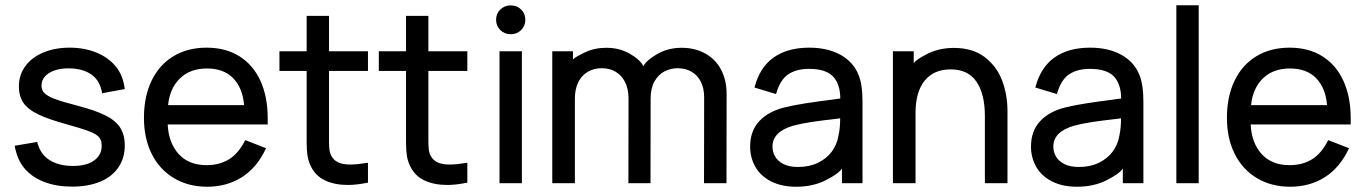

<svg xmlns="http://www.w3.org/2000/svg" viewBox="-20 -691 5220 734"><path d="M255.4 22.5Q196.8 22.5 150.6 5.1Q104.5 -12.2 75.2 -45.4Q45.9 -78.6 36.1 -133.8L122.1 -148.4Q133.8 -101.1 169.7 -78.9Q205.6 -56.6 259.3 -56.6Q311 -56.6 339.8 -77.4Q368.7 -98.1 368.7 -133.8Q368.7 -153.8 359.6 -165.5Q350.6 -177.2 323 -188.2Q295.4 -199.2 231.4 -216.8Q164.1 -235.4 125.2 -254.2Q86.4 -272.9 69.3 -298.3Q52.2 -323.7 52.2 -360.8Q52.2 -404.8 77.1 -438.5Q102.1 -472.2 146.2 -490.5Q190.4 -508.8 246.6 -508.8Q302.7 -508.8 348.6 -490Q394.5 -471.2 422.6 -437Q450.7 -402.8 457 -350.6L370.6 -334.5Q362.3 -383.8 328.6 -406.7Q294.9 -429.7 241.2 -429.7Q210.4 -429.7 187 -421.1Q163.6 -412.6 151.1 -397.7Q138.7 -382.8 138.7 -363.8Q138.7 -347.2 148.9 -335.9Q159.2 -324.7 187.7 -313.5Q216.3 -302.2 273.9 -287.6Q343.3 -269.5 382.6 -250Q421.9 -230.5 439.5 -202.9Q457 -175.3 457 -134.3Q457 -86.9 432.6 -51Q408.2 -15.1 362.5 3.7Q316.9 22.5 255.4 22.5Z M772.5 22.9Q699.7 22.9 644.5 -10.3Q589.4 -43.5 559.8 -103Q530.3 -162.6 530.3 -240.7Q530.3 -321.3 559.3 -382.1Q588.4 -442.9 642.6 -475.8Q696.8 -508.8 770 -508.8Q842.8 -508.8 895.3 -475.8Q947.8 -442.9 975.6 -382.1Q1003.4 -321.3 1003.4 -238.8V-215.3H621.1Q624.5 -144.5 663.1 -102.1Q701.7 -59.6 770 -59.6Q818.8 -59.6 855.5 -82Q892.1 -104.5 917.5 -155.3L997.1 -124.5Q962.9 -50.3 904.8 -13.7Q846.7 22.9 772.5 22.9ZM913.1 -289.1Q907.7 -354.5 871.6 -391.8Q835.4 -429.2 771.5 -429.2Q706.5 -429.2 667.7 -391.1Q628.9 -353 622.6 -289.1Z M1310.1 16.1Q1260.7 16.1 1223.9 -0.7Q1187 -17.6 1168.9 -54.2Q1158.7 -74.7 1155.5 -95.9Q1152.3 -117.2 1152.3 -147.9V-419.9H1048.3V-495.1H1152.3V-630.4H1237.8V-495.1H1386.7V-419.9H1237.8V-151.9Q1237.8 -130.4 1239.5 -117.7Q1241.2 -105 1246.6 -95.2Q1256.3 -77.6 1273.9 -69.8Q1291.5 -62 1319.8 -62Q1344.7 -62 1386.7 -68.8V7.3Q1342.3 16.1 1310.1 16.1Z M1689.9 16.1Q1640.6 16.1 1603.8 -0.7Q1566.9 -17.6 1548.8 -54.2Q1538.6 -74.7 1535.4 -95.9Q1532.2 -117.2 1532.2 -147.9V-419.9H1428.2V-495.1H1532.2V-630.4H1617.7V-495.1H1766.6V-419.9H1617.7V-151.9Q1617.7 -130.4 1619.4 -117.7Q1621.1 -105 1626.5 -95.2Q1636.2 -77.6 1653.8 -69.8Q1671.4 -62 1699.7 -62Q1724.6 -62 1766.6 -68.8V7.3Q1722.2 16.1 1689.9 16.1Z M1932.6 -560.1Q1908.7 -560.1 1892.6 -576.2Q1876.5 -592.3 1876.5 -615.2Q1876.5 -639.2 1892.8 -654.8Q1909.2 -670.4 1932.6 -670.4Q1956.5 -670.4 1972.4 -654.5Q1988.3 -638.7 1988.3 -615.2Q1988.3 -592.3 1972.4 -576.2Q1956.5 -560.1 1932.6 -560.1ZM1975.1 9.3H1889.6V-495.1H1975.1Z M2757.3 9.3H2671.4L2671.9 -318.8Q2671.9 -354 2658.9 -379.2Q2646 -404.3 2623 -417.2Q2600.1 -430.2 2570.8 -430.2Q2543.9 -430.2 2520.5 -418.2Q2497.1 -406.2 2482.2 -380.1Q2467.3 -354 2467.3 -314L2466.8 9.3H2382.3L2382.8 -314.5Q2382.8 -351.1 2369.6 -377.2Q2356.4 -403.3 2333.5 -416.7Q2310.5 -430.2 2280.3 -430.2Q2250 -430.2 2226.6 -416.3Q2203.1 -402.3 2190.4 -376Q2177.7 -349.6 2177.7 -314V9.3H2091.3V-495.1H2170.4V-463.4Q2177.2 -472.2 2214.8 -490.2Q2252.4 -508.3 2297.4 -508.3Q2348.1 -508.3 2387.7 -485.6Q2427.2 -462.9 2439.5 -438Q2452.6 -461.9 2493.7 -485.1Q2534.7 -508.3 2585.9 -508.3Q2637.2 -508.3 2676.5 -486.3Q2715.8 -464.4 2736.8 -424.3Q2757.8 -384.3 2757.8 -332Z M3023.4 22.9Q2967.8 22.9 2927.7 2.4Q2887.7 -18.1 2867.7 -53.2Q2847.7 -88.4 2847.7 -130.4Q2847.7 -190.4 2882.6 -227.8Q2917.5 -265.1 2979 -280.3Q3014.6 -289.1 3058.8 -295.9Q3103 -302.7 3160.6 -310.1L3192.4 -314.5Q3191.9 -370.6 3164.1 -399.2Q3136.2 -427.7 3072.8 -427.7Q3024.4 -427.7 2993.2 -406.7Q2961.9 -385.7 2946.8 -331.5L2864.3 -356.4Q2884.3 -433.6 2937.5 -471.2Q2990.7 -508.8 3073.7 -508.8Q3142.6 -508.8 3191.9 -482.2Q3241.2 -455.6 3261.7 -405.8Q3277.3 -368.7 3277.3 -301.8V9.3H3198.7V-46.9Q3186.5 -27.3 3137.2 -2.2Q3087.9 22.9 3023.4 22.9ZM3030.8 -52.7Q3073.7 -52.7 3106.4 -68.4Q3139.2 -84 3159.4 -110.8Q3179.7 -137.7 3185.5 -172.9Q3191.9 -200.7 3191.9 -238.8Q3185.5 -237.8 3177.7 -236.8Q3116.7 -230 3078.9 -224.1Q3041 -218.3 3010.7 -210Q2933.1 -187 2933.1 -130.4Q2933.1 -110.4 2943.1 -92.8Q2953.1 -75.2 2974.9 -64Q2996.6 -52.7 3030.8 -52.7Z M3831.5 9.3H3745.1V-248Q3745.1 -331.5 3712.9 -378.7Q3680.7 -425.8 3614.3 -425.8Q3549.8 -425.8 3514.9 -382.6Q3480 -339.4 3480 -259.3V9.3H3393.6V-495.1H3473.1V-449.7Q3483.4 -464.4 3527.3 -486.1Q3571.3 -507.8 3626.5 -507.8Q3698.7 -507.8 3744.9 -472.4Q3791 -437 3811.3 -382.6Q3831.5 -328.1 3831.5 -267.1Z M4097.2 22.9Q4041.5 22.9 4001.5 2.4Q3961.4 -18.1 3941.4 -53.2Q3921.4 -88.4 3921.4 -130.4Q3921.4 -190.4 3956.3 -227.8Q3991.2 -265.1 4052.7 -280.3Q4088.4 -289.1 4132.6 -295.9Q4176.8 -302.7 4234.4 -310.1L4266.1 -314.5Q4265.6 -370.6 4237.8 -399.2Q4210 -427.7 4146.5 -427.7Q4098.1 -427.7 4066.9 -406.7Q4035.6 -385.7 4020.5 -331.5L3938 -356.4Q3958 -433.6 4011.2 -471.2Q4064.5 -508.8 4147.5 -508.8Q4216.3 -508.8 4265.6 -482.2Q4314.9 -455.6 4335.4 -405.8Q4351.1 -368.7 4351.1 -301.8V9.3H4272.5V-46.9Q4260.3 -27.3 4210.9 -2.2Q4161.6 22.9 4097.2 22.9ZM4104.5 -52.7Q4147.5 -52.7 4180.2 -68.4Q4212.9 -84 4233.2 -110.8Q4253.4 -137.7 4259.3 -172.9Q4265.6 -200.7 4265.6 -238.8Q4259.3 -237.8 4251.5 -236.8Q4190.4 -230 4152.6 -224.1Q4114.7 -218.3 4084.5 -210Q4006.8 -187 4006.8 -130.4Q4006.8 -110.4 4016.8 -92.8Q4026.9 -75.2 4048.6 -64Q4070.3 -52.7 4104.5 -52.7Z M4562.5 9.3H4477.1V-670.9H4562.5Z M4912.6 22.9Q4839.8 22.9 4784.7 -10.3Q4729.5 -43.5 4700 -103Q4670.4 -162.6 4670.4 -240.7Q4670.4 -321.3 4699.5 -382.1Q4728.5 -442.9 4782.7 -475.8Q4836.9 -508.8 4910.2 -508.8Q4982.9 -508.8 5035.4 -475.8Q5087.9 -442.9 5115.7 -382.1Q5143.6 -321.3 5143.6 -238.8V-215.3H4761.2Q4764.6 -144.5 4803.2 -102.1Q4841.8 -59.6 4910.2 -59.6Q4959 -59.6 4995.6 -82Q5032.2 -104.5 5057.6 -155.3L5137.2 -124.5Q5103 -50.3 5044.9 -13.7Q4986.8 22.9 4912.6 22.9ZM5053.2 -289.1Q5047.9 -354.5 5011.7 -391.8Q4975.6 -429.2 4911.6 -429.2Q4846.7 -429.2 4807.9 -391.1Q4769 -353 4762.7 -289.1Z"/></svg>

Font: Potro Sans Bangla SemiBold
Style: Regular
Weight: 600
Designer: Jayed Ahsan Saad
Foundry: Codepotro
Version: Potro Sans Bangla;Version 0.996;CodepotroFonts;